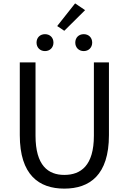

<svg xmlns="http://www.w3.org/2000/svg" viewBox="-20 -1102 761 1135"><path d="M360 13C510 13 624 -67 624 -303V-733H535V-300C535 -123 458 -68 360 -68C265 -68 190 -123 190 -300V-733H97V-303C97 -67 211 13 360 13ZM246 -800C275 -800 296 -821 296 -850C296 -880 275 -900 246 -900C217 -900 196 -880 196 -850C196 -821 217 -800 246 -800ZM318 -948 360 -920 483 -1042 424 -1082ZM475 -800C504 -800 525 -821 525 -850C525 -880 504 -900 475 -900C446 -900 425 -880 425 -850C425 -821 446 -800 475 -800Z"/></svg>

Font: Noto Sans CJK KR Regular
Style: Regular
Weight: 400
Designer: Ryoko NISHIZUKA (kana & ideographs); Paul D. Hunt (Latin, Greek & Cyrillic); Wenlong ZHANG (bopomofo); Sandoll Communica
Foundry: Adobe Systems Incorporated
Version: Version 1.004;PS 1.004;hotconv 1.0.82;makeotf.lib2.5.63406